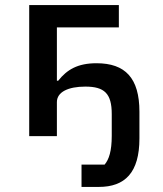

<svg xmlns="http://www.w3.org/2000/svg" viewBox="-20 -536 640 756"><path d="M301 200H369C472 200 529 144 529 9V-96C529 -229 473 -287 360 -287C286 -287 244 -262 209 -218H204V-428H448V-516H95V0H204V-134C204 -174 249 -195 316 -195C391 -195 420 -168 420 -87V-1C420 59 409 92 392 112H301Z"/></svg>

Font: IBM Plex Mono Medm
Style: Regular
Weight: 500
Monospace: yes
Designer: Mike Abbink, Paul van der Laan, Pieter van Rosmalen
Foundry: Bold Monday
Version: Version 2.004